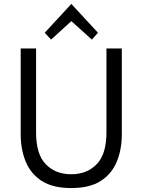

<svg xmlns="http://www.w3.org/2000/svg" viewBox="-20 -939 723 974"><path d="M341 15Q248 15 192 -21Q136 -57 110.5 -119Q85 -181 85 -258V-693H163V-267Q163 -156 212.5 -105.5Q262 -55 341 -55Q421 -55 470.5 -106Q520 -157 520 -267V-693H598V-258Q598 -181 572.5 -119Q547 -57 491 -21Q435 15 341 15ZM239 -738 207 -773 342 -919 477 -773 446 -738 342 -832Z"/></svg>

Font: Ubuntu Sans
Style: Regular
Weight: 400
Designer: Dalton Maag Ltd
Foundry: Dalton Maag Ltd
Version: Version 1.006; ttfautohint (v1.8.4.7-5d5b)